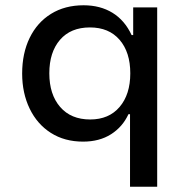

<svg xmlns="http://www.w3.org/2000/svg" viewBox="-20 -528 709 728"><path d="M473 180V-95H467Q445 -47 401 -19Q357 9 295 9Q225 9 173 -24Q121 -57 92.5 -116Q64 -175 64 -249Q64 -326 92.5 -384.5Q121 -443 173.5 -475.5Q226 -508 297 -508Q360 -508 406.5 -479.5Q453 -451 479 -395H485V-500H576V180ZM322 -75Q393 -75 433.5 -122.5Q474 -170 474 -250Q474 -330 433.5 -377Q393 -424 321 -424Q248 -424 207.5 -377Q167 -330 167 -250Q167 -170 208 -122.5Q249 -75 322 -75Z"/></svg>

Font: Nunito Sans 12pt ExtraLight 6pt Medium
Style: Regular
Weight: 500
Version: Version 3.101;gftools[0.9.27]